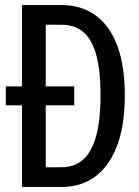

<svg xmlns="http://www.w3.org/2000/svg" viewBox="-20 -740 551 760"><path d="M3 -323V-398H274V-323ZM125 0V-78H224Q276 -78 310 -109Q344 -140 361 -203.5Q378 -267 378 -364Q378 -459 361.5 -520.5Q345 -582 311 -612Q277 -642 224 -642H126V-720H224Q302 -720 358.5 -679Q415 -638 444.5 -558.5Q474 -479 474 -362Q474 -245 444 -164.5Q414 -84 358 -42Q302 0 225 0ZM67 0V-720H161V0Z"/></svg>

Font: Instrument Sans Condensed Medium
Style: Regular
Weight: 500
Width: 3
Designer: Rodrigo Fuenzalida
Foundry: fragTYPE
Version: Version 1.000;gftools[0.9.28]